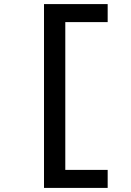

<svg xmlns="http://www.w3.org/2000/svg" viewBox="-20 -780 640 938"><path d="M195 138V-760H506V-672H299V50H506V138Z"/></svg>

Font: IBM Plex Mono SmBld
Style: Regular
Weight: 600
Monospace: yes
Designer: Mike Abbink, Paul van der Laan, Pieter van Rosmalen
Foundry: Bold Monday
Version: Version 2.3